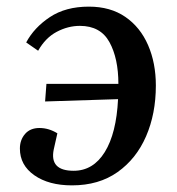

<svg xmlns="http://www.w3.org/2000/svg" viewBox="-20 -545 535 579"><path d="M142 -94Q129 -30 202 -30Q261 -30 296 -86.5Q331 -143 336 -246L116 -239L120 -292H337Q337 -369 310 -418Q283 -467 221 -467Q185 -467 151 -449Q117 -431 95 -392L59 -417Q83 -462 130.5 -493.5Q178 -525 248 -525Q313 -525 358 -494Q403 -463 426.5 -409Q450 -355 450 -287Q450 -202 420.5 -134Q391 -66 334.5 -26Q278 14 197 14Q127 14 83.5 -16.5Q40 -47 40 -97Q40 -123 55.5 -141Q71 -159 99 -159Q127 -159 153 -143Z"/></svg>

Font: Literata 36pt Medium
Style: Italic
Weight: 500
Italic angle: -2°
Designer: Latin by Veronika Burian and Jose Scaglione. Greek by Irene Vlachou. Cyrillic by Vera Evstafieva
Foundry: TypeTogether
Version: Version 3.002